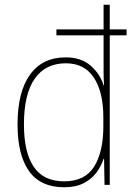

<svg xmlns="http://www.w3.org/2000/svg" viewBox="-20 -780 568 810"><path d="M251 10Q151 10 102.5 -58Q54 -126 54 -255Q54 -392 106.5 -465Q159 -538 257 -538Q323 -538 363 -502.5Q403 -467 417 -420H419Q417 -448 417 -474Q417 -500 417 -526V-631H218V-656H417V-760H443V-656H514V-631H443V0H421L419 -110H417Q407 -79 386.5 -51.5Q366 -24 332.5 -7Q299 10 251 10ZM251 -15Q338 -15 377 -77Q416 -139 416 -248V-284Q416 -392 376 -452.5Q336 -513 258 -513Q172 -513 126.5 -448Q81 -383 81 -255Q81 -137 122.5 -76Q164 -15 251 -15Z"/></svg>

Font: Noto Sans Tamil SemiCondensed Thin
Style: Regular
Weight: 100
Width: 4
Designer: Jelle Bosma - Monotype Design Team
Foundry: Monotype Imaging Inc.
Version: Version 2.004; ttfautohint (v1.8.4.7-5d5b)